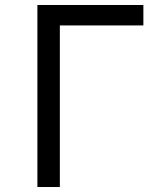

<svg xmlns="http://www.w3.org/2000/svg" viewBox="-20 -750 640 770"><path d="M220 0V-648H555V-730H130V0Z"/></svg>

Font: Tekne LDO
Style: Regular
Weight: 400
Monospace: yes
Designer: Alessio Laiso, Mario Rullo, Paolo Rosset
Foundry: Alessio Laiso
Version: Version 1.000;hotconv 1.0.109;makeotfexe 2.5.65596